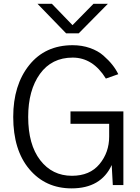

<svg xmlns="http://www.w3.org/2000/svg" viewBox="-20 -991 749 1028"><path d="M50.8 0ZM180.7 -970.7H257.8L368.2 -856.4L480.5 -970.7H557.6L401.4 -812.5H334ZM50.8 -365.2Q50.8 -535.2 136.2 -642.1Q221.7 -749 369.1 -749Q418.9 -749 461.9 -733.9Q504.9 -718.8 533.7 -693.4Q562.5 -668 581.5 -644Q600.6 -620.1 613.3 -593.8L546.9 -570.3Q477.5 -682.6 369.1 -682.6Q256.8 -682.6 193.8 -595.2Q130.9 -507.8 130.9 -365.2Q130.9 -216.8 195.3 -133.3Q259.8 -49.8 365.2 -49.8Q460.9 -49.8 512.7 -112.3Q564.5 -174.8 564.5 -259.8V-328.1H357.4V-394.5H640.6V0H584L578.1 -107.4Q520.5 17.6 363.3 17.6Q223.6 17.6 137.2 -85Q50.8 -187.5 50.8 -365.2Z"/></svg>

Font: Batunionen A1
Style: Regular
Weight: 400
Designer: HanYang I&C Co.,Ltd.
Foundry: HanYang I&C Co.,Ltd.
Version: Version 2.50; ttfautohint (v1.6)